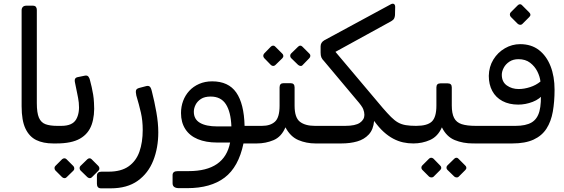

<svg xmlns="http://www.w3.org/2000/svg" viewBox="-20 -781 3077 1048"><path d="M288 2H270Q216 2 178 -16.5Q140 -35 119 -79Q98 -123 98 -201V-725Q98 -736 104.5 -743Q111 -750 124 -750H159Q171 -750 176 -743.5Q181 -737 181 -727V-218Q181 -165 192.5 -138.5Q204 -112 228.5 -103Q253 -94 292 -94H303Q318 -94 318 -79V-28Q318 2 288 2Z M288 2Q281 2 277 -3.5Q273 -9 273 -16V-67Q273 -94 303 -94H315Q375 -94 395.5 -129Q416 -164 410 -221Q407 -246 401 -273Q395 -300 390 -327Q386 -344 390 -351Q394 -358 404 -360L443 -368Q457 -371 463.5 -361.5Q470 -352 472 -340Q476 -325 480.5 -305.5Q485 -286 488.5 -264.5Q492 -243 493 -220Q498 -151 480.5 -101Q463 -51 417 -24.5Q371 2 288 2ZM343 187Q338 192 331.5 191.5Q325 191 319 186L282 149Q278 144 277.5 137Q277 130 282 125L319 88Q325 83 331.5 83Q338 83 343 88L380 125Q385 130 385.5 137.5Q386 145 381 150ZM481 187Q476 192 469.5 191.5Q463 191 457 186L419 149Q415 144 414.5 137Q414 130 419 125L457 88Q463 83 469 83Q475 83 480 88L517 125Q522 130 522.5 137.5Q523 145 518 150Z M532 247Q520 247 514.5 240.5Q509 234 509 222V179Q509 167 515.5 161.5Q522 156 534 156H573Q641 156 682 127Q723 98 741 47Q759 -4 759 -72Q759 -123 749 -166.5Q739 -210 724 -260Q720 -279 722.5 -288Q725 -297 740 -301L778 -311Q789 -314 796.5 -309Q804 -304 809 -282Q823 -228 833.5 -168.5Q844 -109 844 -59Q844 26 816.5 95.5Q789 165 731.5 206Q674 247 584 247Z M957 246Q940 246 931 239.5Q922 233 922 219V175Q922 164 929 158.5Q936 153 951 153H1010Q1108 153 1164.5 114Q1221 75 1236 -3H1165Q1104 -3 1059.5 -21.5Q1015 -40 991.5 -76.5Q968 -113 968 -164Q968 -199 979.5 -230Q991 -261 1013 -285Q1035 -309 1067 -323Q1099 -337 1138 -337Q1227 -337 1269.5 -276Q1312 -215 1315 -94H1397Q1412 -94 1412 -79V-28Q1412 2 1382 2H1309Q1282 131 1206 188.5Q1130 246 1002 246ZM1166 -91H1243Q1240 -170 1213 -212Q1186 -254 1130 -254Q1097 -254 1077 -241Q1057 -228 1047.5 -209Q1038 -190 1038 -171Q1038 -130 1071.5 -110.5Q1105 -91 1166 -91Z M1382 2Q1367 2 1367 -14V-64Q1367 -94 1397 -94H1410Q1456 -94 1481 -117Q1506 -140 1506 -204V-304Q1506 -327 1528 -327H1566Q1588 -327 1588 -304V-204Q1588 -139 1617 -116.5Q1646 -94 1699 -94H1717Q1732 -94 1732 -79V-28Q1732 2 1702 2Q1652 2 1608.5 -16.5Q1565 -35 1538 -86Q1516 -34 1473 -16Q1430 2 1382 2ZM1483 -426Q1478 -421 1471 -421Q1464 -421 1458 -427L1422 -464Q1417 -470 1417 -476.5Q1417 -483 1422 -489L1458 -526Q1464 -532 1471 -532Q1478 -532 1483 -526L1520 -489Q1526 -484 1526.5 -476.5Q1527 -469 1521 -463ZM1632 -426Q1627 -420 1620 -421Q1613 -422 1607 -427L1569 -464Q1564 -469 1564 -476.5Q1564 -484 1569 -489L1607 -526Q1613 -532 1619 -532Q1625 -532 1631 -526L1668 -489Q1674 -484 1674 -476.5Q1674 -469 1668 -463Z M1702 2Q1687 2 1687 -13V-64Q1687 -94 1717 -94H1864Q1920 -94 1944.5 -111Q1969 -128 1969 -154Q1969 -169 1962.5 -185.5Q1956 -202 1927 -235L1750 -446Q1738 -458 1734 -468Q1730 -478 1730 -494V-528Q1730 -549 1750 -561L2114 -758Q2124 -763 2130.5 -759Q2137 -755 2137 -743L2136 -698Q2135 -687 2131 -679.5Q2127 -672 2115 -665L1811 -498L2069 -192Q2095 -162 2114.5 -142.5Q2134 -123 2152.5 -112.5Q2171 -102 2194.5 -98Q2218 -94 2251 -94Q2266 -94 2266 -79V-28Q2266 2 2236 2Q2207 2 2180 -4Q2153 -10 2126.5 -24Q2100 -38 2074.5 -61Q2049 -84 2022 -121Q2018 -74 1993 -47Q1968 -20 1929.5 -9Q1891 2 1843 2Z M2236 2Q2221 2 2221 -14V-64Q2221 -94 2251 -94Q2313 -94 2337.5 -118Q2362 -142 2362 -205V-304Q2362 -326 2384 -326H2424Q2446 -326 2446 -304V-205Q2446 -162 2458.5 -137.5Q2471 -113 2499.5 -103.5Q2528 -94 2577 -94Q2592 -94 2592 -79V-28Q2592 2 2562 2Q2507 2 2462 -16.5Q2417 -35 2392 -86Q2370 -36 2327.5 -17Q2285 2 2236 2ZM2346 184Q2341 188 2334 187.5Q2327 187 2322 183L2285 146Q2280 141 2280 134Q2280 127 2285 122L2322 85Q2327 80 2333.5 80Q2340 80 2346 85L2382 122Q2388 127 2388.5 134Q2389 141 2383 147ZM2483 184Q2479 188 2472 187.5Q2465 187 2460 183L2422 146Q2417 141 2417 134Q2417 127 2422 122L2460 85Q2465 80 2471.5 80Q2478 80 2482 85L2519 122Q2525 127 2525.5 134Q2526 141 2520 147Z M2571 2Q2557 2 2552 -3.5Q2547 -9 2547.5 -16Q2548 -23 2548 -28V-69Q2548 -85 2552 -89.5Q2556 -94 2571 -94H2794Q2850 -94 2881.5 -112.5Q2913 -131 2924.5 -174Q2936 -217 2931 -293L2950 -272Q2927 -240 2887.5 -225Q2848 -210 2809 -210Q2759 -210 2722.5 -229.5Q2686 -249 2667 -284.5Q2648 -320 2648 -367Q2649 -417 2673 -456Q2697 -495 2736 -517.5Q2775 -540 2819 -540Q2880 -540 2921.5 -508Q2963 -476 2985 -420Q3007 -364 3007 -291Q3007 -226 2997.5 -172Q2988 -118 2963 -79Q2938 -40 2892.5 -19Q2847 2 2776 2ZM2811 -295Q2841 -295 2873.5 -305.5Q2906 -316 2930 -336Q2927 -363 2913 -391Q2899 -419 2873.5 -438.5Q2848 -458 2810 -458Q2781 -458 2760.5 -444.5Q2740 -431 2729.5 -411Q2719 -391 2719 -373Q2719 -334 2746.5 -314.5Q2774 -295 2811 -295ZM2831 -650Q2826 -645 2819 -645.5Q2812 -646 2806 -651L2768 -689Q2763 -695 2763 -702Q2763 -709 2768 -714L2806 -752Q2812 -758 2818.5 -758Q2825 -758 2830 -752L2868 -714Q2882 -701 2869 -688Z"/></svg>

Font: Rubik
Style: Italic
Weight: 400
Italic angle: -12°
Designer: Hubert and Fischer
Foundry: Hubert and Fischer
Version: Version 2.300;gftools[0.9.30]